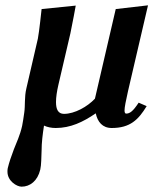

<svg xmlns="http://www.w3.org/2000/svg" viewBox="-20 -468 575 720"><path d="M61 232C92 232 120.9 211 131 168C135 151 135 122 136 96C136 67 140 35 145 3C158 9 173 12 189 12C244 12 291 -10 339 -43C346 -11 364 12 399 12C468 12 499 -19 530 -70L500 -83C479 -51 467 -42 453 -42C449 -42 447 -46 447 -54C447 -66 452 -90 460 -126L535 -448L414 -434L336 -98C308 -68 260 -41 220 -41C198 -41 190 -58 190 -85C190 -103 193.2 -125 199 -150L244 -343C251 -375 264 -447 264 -447L136 -434C136 -434 127 -348 122 -323L79 -137C71 -104 75 -72 71 -46C68 -26 66 -10 63 4C55 40 42 66 32 92C22 118 14 142 9 163C8 167 8 172 8 176C8 211 43 232 61 232Z"/></svg>

Font: Linux Libertine O
Style: Bold Italic
Weight: 700
Italic angle: -11.5°
Designer: Philipp H. Poll
Foundry: Philipp H. Poll
Version: Version 4.1.0